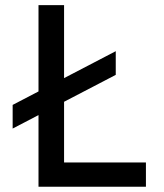

<svg xmlns="http://www.w3.org/2000/svg" viewBox="-20 -713 626 733"><path d="M28.3 -222.2V-312.5L421.9 -517.6V-427.2ZM127 0V-92.8H537.1V0ZM127 0V-693.4H224.6V0Z"/></svg>

Font: Cascadia Mono
Style: Regular
Weight: 400
Monospace: yes
Designer: Aaron Bell
Foundry: Saja Typeworks
Version: Version 2102.003